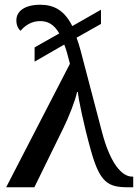

<svg xmlns="http://www.w3.org/2000/svg" viewBox="-20 -790 585 810"><path d="M275 -521 6 0H125L247 -249C269 -293 299 -369 305 -402H308C310 -380 331 -270 365 -150C402 -20 436 0 519 0H542V-45H537C496 -45 446 -96 410 -234L320 -577C315 -597 309 -614 303 -631L406 -689V-749L285 -680C252 -746 208 -770 150 -770C83 -770 49 -742 49 -704C49 -685 56 -669 67 -660C83 -680 111 -701 149 -701C180 -701 207 -689 230 -649L126 -590V-530L251 -602C260 -580 267 -553 275 -521Z"/></svg>

Font: Noto Serif Medium
Style: Regular
Weight: 500
Designer: Monotype Design Team
Foundry: Monotype Imaging Inc.
Version: Version 2.013